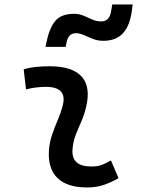

<svg xmlns="http://www.w3.org/2000/svg" viewBox="-20 -821 626 851"><path d="M471.7 -109.9 505.4 -31.2Q475.6 -14.2 442.4 -2.2Q409.2 9.8 366.2 9.8Q277.8 9.8 234.9 -31.7Q191.9 -73.2 196.8 -153.3Q199.2 -189.9 211.2 -224.6Q223.1 -259.3 237.1 -292Q251 -324.7 258.3 -355Q268.6 -395 249.8 -415.5Q231 -436 184.6 -436Q138.2 -436 95.2 -424.8L85 -513.7Q113.8 -522 142.6 -524.7Q171.4 -527.3 200.2 -527.3Q301.3 -527.3 342.3 -481.2Q383.3 -435.1 361.3 -345.2Q353 -310.5 339.6 -280.5Q326.2 -250.5 314.9 -221.2Q303.7 -191.9 301.3 -157.7Q295.9 -83 385.3 -83Q409.7 -83 428 -89.1Q446.3 -95.2 471.7 -109.9ZM181.6 -613.3 184.6 -627.9Q197.3 -692.9 223.4 -726.3Q249.5 -759.8 308.6 -759.8Q331.1 -759.8 350.3 -751.5Q369.6 -743.2 388.7 -734.6Q407.7 -726.1 429.2 -726.1Q447.3 -726.1 458.3 -737.8Q469.2 -749.5 472.7 -772L477.5 -801.3H567.9L564.9 -776.9Q556.6 -708.5 525.6 -674.3Q494.6 -640.1 438 -640.1Q413.1 -640.1 391.4 -648.7Q369.6 -657.2 351.3 -665.5Q333 -673.8 317.9 -673.8Q299.3 -673.8 289.1 -663.3Q278.8 -652.8 274.9 -632.8L271 -613.3Z"/></svg>

Font: Cascadia Mono NF
Style: Italic
Weight: 400
Italic angle: -10°
Monospace: yes
Designer: Aaron Bell
Foundry: Saja Typeworks
Version: Version 2404.023